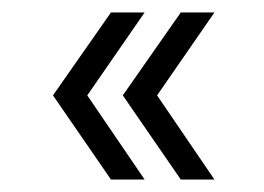

<svg xmlns="http://www.w3.org/2000/svg" viewBox="-20 -431 424 308"><path d="M65 -278 158 -143H212L120 -278L212 -411H158ZM177 -278 270 -143H324L232 -278L324 -411H270Z"/></svg>

Font: All Genders v4
Style: Regular
Weight: 400
Designer: Rassam Alawdi
Foundry: Rassam Art
Version: Version 3.100;FEAKit 1.0